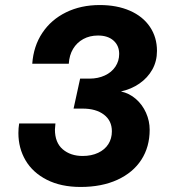

<svg xmlns="http://www.w3.org/2000/svg" viewBox="-20 -730 690 762"><path d="M53 -202Q53 -221 56 -240H200Q198 -222 198 -216Q198 -164 229 -137.5Q260 -111 308 -111Q343 -111 369.5 -123.5Q396 -136 410 -158Q424 -180 424 -209Q424 -251 392.5 -275Q361 -299 308 -299H272L298 -418H336Q369 -418 396 -430.5Q423 -443 438 -465.5Q453 -488 453 -516Q453 -549 430.5 -569Q408 -589 369 -589Q336 -589 310.5 -575Q285 -561 270 -536Q255 -511 253 -477H108Q113 -547 148 -599.5Q183 -652 242 -681Q301 -710 376 -710Q444 -710 495.5 -687.5Q547 -665 575 -623.5Q603 -582 603 -528Q603 -487 584.5 -454Q566 -421 533.5 -398.5Q501 -376 460 -367Q493 -360 519 -337.5Q545 -315 559.5 -282.5Q574 -250 574 -215Q574 -147 541 -96Q508 -45 446 -16.5Q384 12 300 12Q222 12 166 -16.5Q110 -45 81.5 -93.5Q53 -142 53 -202Z"/></svg>

Font: Azeret Mono SemiBold
Style: Italic
Weight: 600
Italic angle: -12°
Designer: Martin Vácha
Foundry: Displaay
Version: Version 1.000; Glyphs 3.0.3, build 3074